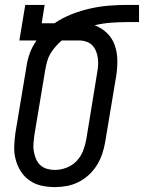

<svg xmlns="http://www.w3.org/2000/svg" viewBox="-20 -755 587 783"><path d="M204 8Q175 8 148.5 2Q122 -4 100.5 -19Q79 -34 65 -56Q51 -78 44 -104Q37 -130 38 -158Q39 -186 43 -214L88 -484Q92 -512 102 -539Q112 -566 129 -590H59L83 -735H162L150 -660H202Q236 -683 273.5 -697.5Q311 -712 349 -720.5Q387 -729 425 -732Q463 -735 501 -735H547V-665H502Q468 -665 434 -662.5Q400 -660 366 -652Q395 -641 416.5 -620Q438 -599 448 -570.5Q458 -542 458.5 -510Q459 -478 454 -446L409 -176Q405 -152 397 -128Q389 -104 375.5 -82Q362 -60 342.5 -42Q323 -24 300 -12.5Q277 -1 252.5 3.5Q228 8 204 8ZM204 -62Q227 -62 251 -71Q275 -80 292.5 -98.5Q310 -117 319 -140.5Q328 -164 332 -187L376 -457Q379 -473 380 -488Q381 -503 379 -518Q377 -533 371.5 -546.5Q366 -560 356.5 -570Q347 -580 332.5 -585Q318 -590 303 -590H232Q219 -579 207 -565.5Q195 -552 186 -537Q177 -522 172.5 -505.5Q168 -489 165 -473L120 -203Q118 -186 116.5 -169.5Q115 -153 118 -137Q121 -121 127 -106.5Q133 -92 144.5 -81.5Q156 -71 171.5 -66.5Q187 -62 204 -62Z"/></svg>

Font: Iosevka Fixed
Style: Italic
Weight: 400
Italic angle: -9°
Monospace: yes
Designer: Belleve Invis
Foundry: Belleve Invis
Version: Version 33.2.4